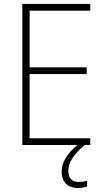

<svg xmlns="http://www.w3.org/2000/svg" viewBox="-20 -734 533 972"><path d="M326 130C326 82 361 41 409 0H437V-34H130V-359H419V-393H130V-680H437V-714H93V0H372C320 43 292 88 292 135C292 189 325 218 374 218C394 218 410 214 421 210V181C412 184 395 187 378 187C343 187 326 167 326 130Z"/></svg>

Font: Noto Sans Bengali SemiCondensed ExtraLight
Style: Regular
Weight: 200
Width: 4
Designer: Joana Ranito - Universal Thirst; Jelle Bosma - Monotype Design Team
Foundry: Universal Thirst ehf.
Version: Version 3.000